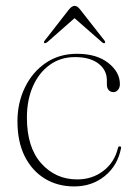

<svg xmlns="http://www.w3.org/2000/svg" viewBox="-20 -642 468 671"><path d="M399 -348Q399 -336 392.5 -328Q386 -320 376.5 -320Q366.5 -320 360 -327Q353.5 -334 353.5 -346.5V-361.5Q353.5 -397 324 -419.8Q294.5 -442.5 242 -442.5Q191.5 -442.5 153.8 -415.2Q116 -388 95 -340.2Q74 -292.5 74 -231Q74 -127 124.2 -71Q174.5 -15 249.5 -15Q302.5 -15 341.2 -44.8Q380 -74.5 392 -124Q393 -130.5 398.5 -130.5Q404 -130.5 403 -124Q391 -63 346.2 -26.8Q301.5 9.5 239.5 9.5Q181 9.5 136.2 -18Q91.5 -45.5 66.2 -96.2Q41 -147 41 -218Q41 -282.5 67 -336.2Q93 -390 139.8 -422Q186.5 -454 249 -454Q318 -454 358.5 -422Q399 -390 399 -348ZM346 -491.5Q343 -489.5 337 -494L240.5 -578.5L144.5 -494Q138 -490 135 -491.5Q131.5 -494.5 136.5 -500.5L221.5 -609.5Q231.5 -621.5 241 -621.5Q250 -621.5 259.5 -609.5L345 -500.5Q349.5 -494.5 346 -491.5Z"/></svg>

Font: Fraunces 72pt S000 Thin
Style: Regular
Weight: 100
Version: Version 1.000; ttfautohint (v1.8.3)